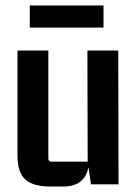

<svg xmlns="http://www.w3.org/2000/svg" viewBox="-20 -675 507 703"><path d="M359 -655V-574H89V-655ZM211 8H165Q101 8 72.5 -18Q44 -44 44 -106V-490H157V-95Q157 -83 169 -83H301L300 -490H413L414 0H313L304 -63Q290 8 211 8Z"/></svg>

Font: Gemunu Libre
Style: Bold
Weight: 700
Designer: Puspanada Ekanayake, Sola Matas, Pathum Egodawatta, Kosala Senevirathne
Foundry: mooniak
Version: Version 1.100